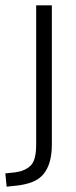

<svg xmlns="http://www.w3.org/2000/svg" viewBox="-62 -509 286 722"><path d="M-37 193 -42 143 -4 139Q32 134 53 114Q74 94 74 35V-489H133V33Q133 70 125.5 97.5Q118 125 102.5 144.5Q87 164 61.5 174.5Q36 185 1 189Z"/></svg>

Font: Nunito Sans 10pt Condensed Light
Style: Regular
Weight: 300
Width: 3
Designer: Vernon Adams
Foundry: Vernon Adams
Version: Version 3.101;gftools[0.9.27]